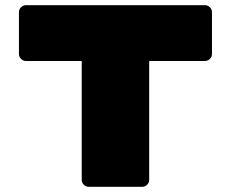

<svg xmlns="http://www.w3.org/2000/svg" viewBox="-20 -720 890 740"><path d="M797 -673V-512Q797 -501 789 -493Q781 -485 770 -485H555V-27Q555 -16 547 -8Q539 0 528 0H322Q311 0 303 -8Q295 -16 295 -27V-485H80Q69 -485 61 -493Q53 -501 53 -512V-673Q53 -684 61 -692Q69 -700 80 -700H770Q781 -700 789 -692Q797 -684 797 -673Z"/></svg>

Font: Rubik Mono One
Style: Regular
Weight: 400
Designer: Hubert and Fischer with Elvire Volk Leonovitch (Cyrillic Expansion: Cyreal)
Foundry: Hubert and Fischer with Elvire Volk Leonovitch
Version: Version 2.000